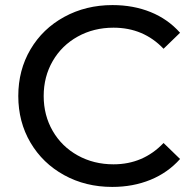

<svg xmlns="http://www.w3.org/2000/svg" viewBox="-20 -728 758 756"><path d="M52 -350Q52 -452 100 -533.5Q148 -615 233 -661.5Q318 -708 423 -708Q505 -708 573 -680.5Q641 -653 689 -599L624 -536Q545 -619 427 -619Q349 -619 286 -584Q223 -549 187.5 -487.5Q152 -426 152 -350Q152 -274 187.5 -212.5Q223 -151 286 -116Q349 -81 427 -81Q544 -81 624 -165L689 -102Q641 -48 572.5 -20Q504 8 422 8Q317 8 232.5 -38.5Q148 -85 100 -166.5Q52 -248 52 -350Z"/></svg>

Font: Montserrat Alternates Medium
Style: Regular
Weight: 500
Designer: Julieta Ulanovsky
Foundry: Julieta Ulanovsky
Version: Version 7.200